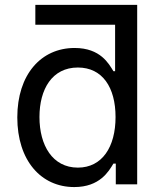

<svg xmlns="http://www.w3.org/2000/svg" viewBox="-20 -747 662 778"><path d="M123.2 -727.3V-646.7H446.4V-458.5H439.6C421.2 -488.3 387.4 -552.6 282.3 -552.6C146 -552.6 50.1 -444.6 50.1 -271.3C50.1 -97.3 145.6 11 280.9 11C384.6 11 420.8 -52.9 439.6 -84.2H449.2V0H535.9V-727.3ZM139.9 -272.7C139.9 -386 191.4 -473.4 295.5 -473.4C395.2 -473.4 448.2 -392.8 448.2 -272.7C448.2 -151.3 393.8 -67.8 295.5 -67.8C192.8 -67.8 139.9 -158 139.9 -272.7Z"/></svg>

Font: Margiela Sans Text
Style: Regular
Weight: 400
Designer: Stefan Endress, Andreas Faust
Version: Version 1.100;FEAKit 1.0